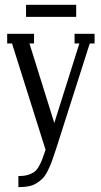

<svg xmlns="http://www.w3.org/2000/svg" viewBox="-20 -626 418 796"><path d="M87.9 -556.2V-606H295.9V-556.2ZM289.1 -445.8V-485.8H372.1V-445.8H352.1L212.9 -9.8Q202.6 22 195.3 42Q188 62 178 82Q168 102.1 157.5 113Q147 124 132.1 133.3Q117.2 142.6 98.9 146.2Q80.6 149.9 56.2 149.9V104Q78.1 104 93.8 99.6Q109.4 95.2 120.1 88.1Q130.9 81.1 139.9 65.9Q148.9 50.8 154.5 36.1Q160.2 21.5 168.9 -4.9L29.8 -445.8H9.8V-485.8H121.1V-445.8H102.1L205.1 -116.2L309.1 -445.8Z"/></svg>

Font: Margherita
Style: Regular
Weight: 400
Designer: James Puckett
Foundry: Dunwich Type Founders
Version: Version 1.008;hotconv 1.0.109;makeotfexe 2.5.65596